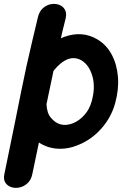

<svg xmlns="http://www.w3.org/2000/svg" viewBox="-47 -738 644 962"><path d="M-25 134Q-31 161 -20 177.5Q-9 194 10.5 200Q30 206 52 201Q74 196 91.5 179.5Q109 163 115 134Q132 54 148 -24Q190 4 242 7Q294 10 346 -12Q411 -38 460.5 -93.5Q510 -149 530 -221Q549 -290 544 -352.5Q539 -415 513 -464Q487 -513 442 -540Q366 -586 274 -553Q266 -550 258 -546Q261 -563 282 -646Q288 -673 278 -690Q268 -707 249 -714Q230 -721 208 -717Q186 -713 168 -697Q150 -681 143 -652Q114 -532 86 -408Q59 -282 28 -125Q-4 33 -25 134ZM320 -121Q253 -94 208 -148Q188 -171 186 -216Q206 -313 221 -383Q257 -428 294 -442Q330 -454 362 -435Q400 -412 416 -356Q432 -300 412 -229Q401 -190 376 -162Q351 -134 320 -121Z"/></svg>

Font: Balsamiq Sans
Style: Bold Italic
Weight: 700
Italic angle: -12°
Designer: Michael Angeles
Foundry: Balsamiq SRL
Version: Version 1.020; ttfautohint (v1.8.4.7-5d5b);gftools[0.9.26]